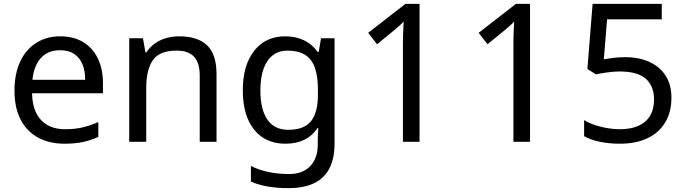

<svg xmlns="http://www.w3.org/2000/svg" viewBox="-20 -734 3553 994"><path d="M292 -546Q361 -546 410.5 -516Q460 -486 486.5 -431.5Q513 -377 513 -304V-251H146Q148 -160 192.5 -112.5Q237 -65 317 -65Q368 -65 407.5 -74.5Q447 -84 489 -102V-25Q448 -7 408 1.5Q368 10 313 10Q237 10 178.5 -21Q120 -52 87.5 -113.5Q55 -175 55 -264Q55 -352 84.5 -415Q114 -478 167.5 -512Q221 -546 292 -546ZM291 -474Q228 -474 191.5 -433.5Q155 -393 148 -321H421Q421 -367 407 -401Q393 -435 364.5 -454.5Q336 -474 291 -474Z M907 -546Q1003 -546 1052 -499.5Q1101 -453 1101 -349V0H1014V-343Q1014 -408 985 -440Q956 -472 894 -472Q805 -472 771 -422Q737 -372 737 -278V0H649V-536H720L733 -463H738Q756 -491 782.5 -509.5Q809 -528 841 -537Q873 -546 907 -546Z M1457 -546Q1510 -546 1552.5 -526Q1595 -506 1625 -465H1630L1642 -536H1712V9Q1712 85 1686 136.5Q1660 188 1607 214Q1554 240 1472 240Q1414 240 1365.5 231.5Q1317 223 1279 206V125Q1317 145 1368 156Q1419 167 1477 167Q1546 167 1585.5 126.5Q1625 86 1625 16V-5Q1625 -17 1626 -39.5Q1627 -62 1628 -71H1624Q1596 -30 1554.5 -10Q1513 10 1458 10Q1354 10 1295.5 -63Q1237 -136 1237 -267Q1237 -395 1295.5 -470.5Q1354 -546 1457 -546ZM1469 -472Q1424 -472 1392.5 -448Q1361 -424 1344.5 -378Q1328 -332 1328 -266Q1328 -167 1364.5 -114.5Q1401 -62 1471 -62Q1512 -62 1541 -72.5Q1570 -83 1589 -105.5Q1608 -128 1617 -163Q1626 -198 1626 -246V-267Q1626 -340 1609.5 -385Q1593 -430 1558 -451Q1523 -472 1469 -472Z M2152 0H2066V-499Q2066 -528 2066.5 -548Q2067 -568 2068 -585.5Q2069 -603 2070 -622Q2054 -606 2041 -595Q2028 -584 2008 -567L1932 -505L1886 -564L2079 -714H2152Z M2724 0H2638V-499Q2638 -528 2638.5 -548Q2639 -568 2640 -585.5Q2641 -603 2642 -622Q2626 -606 2613 -595Q2600 -584 2580 -567L2504 -505L2458 -564L2651 -714H2724Z M3216 -438Q3289 -438 3343 -413Q3397 -388 3426.5 -341.5Q3456 -295 3456 -228Q3456 -154 3424 -100.5Q3392 -47 3332.5 -18.5Q3273 10 3189 10Q3134 10 3085.5 0Q3037 -10 3004 -29V-112Q3040 -90 3091.5 -77.5Q3143 -65 3190 -65Q3243 -65 3282.5 -81.5Q3322 -98 3344 -132.5Q3366 -167 3366 -219Q3366 -289 3323 -326.5Q3280 -364 3187 -364Q3159 -364 3123 -359Q3087 -354 3065 -349L3021 -377L3048 -714H3406V-634H3123L3106 -427Q3123 -430 3152 -434Q3181 -438 3216 -438Z"/></svg>

Font: eng115
Style: Regular
Weight: 400
Designer: Monotype Design Team
Foundry: Monotype Imaging Inc.
Version: Version 2.013